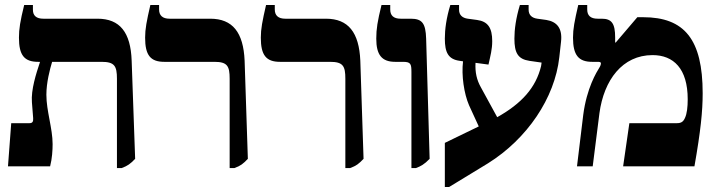

<svg xmlns="http://www.w3.org/2000/svg" viewBox="-20 -667 2871 770"><path d="M12 0H181C189 -31 191 -65 191 -89C191 -152 166 -222 166 -287C166 -336 180 -389 189 -419H387C439 -419 449 -403 449 -351V7H468C492 -2 503 -10 522 -30L508 -424C504 -537 461 -592 371 -592H154C126 -592 112 -604 112 -628V-647H77C61 -582 56 -551 56 -516C56 -446 77 -419 133 -419H140V-417C125 -372 104 -307 108 -257L113 -193C114 -179 110 -173 98 -173H25Z M901 7H920C945 -2 955 -10 974 -30L961 -424C956 -537 913 -592 823 -592H660C632 -592 618 -605 618 -629V-647H583C568 -582 562 -551 562 -516C562 -446 583 -419 639 -419H840C892 -419 901 -402 901 -351Z M1365 7H1384C1409 -2 1419 -10 1438 -30L1425 -424C1420 -537 1377 -592 1287 -592H1124C1096 -592 1082 -605 1082 -629V-647H1047C1032 -582 1026 -551 1026 -516C1026 -446 1047 -419 1103 -419H1304C1356 -419 1365 -402 1365 -351Z M1630 7H1648C1667 0 1682 -8 1703 -30L1689 -512C1687 -574 1673 -592 1627 -592H1587C1558 -592 1545 -605 1545 -629V-647H1510C1494 -582 1489 -551 1489 -512C1489 -447 1511 -419 1565 -419H1596C1627 -419 1630 -411 1630 -378Z M1764 83H1781L1937 -12C2094 -110 2205 -274 2223 -437L2230 -500C2236 -553 2214 -580 2171 -587L2135 -592C2113 -595 2100 -607 2100 -628V-647H2065C2049 -594 2043 -549 2043 -512C2043 -455 2057 -430 2103 -423L2152 -416L2150 -402C2129 -315 2072 -252 1974 -197L1909 -316C1892 -346 1885 -376 1887 -415L1939 -408C1947 -444 1954 -469 1954 -502C1954 -555 1937 -581 1893 -587L1856 -592C1834 -595 1821 -607 1821 -628V-647H1786C1770 -595 1764 -549 1764 -512C1764 -456 1778 -429 1824 -423L1837 -421C1830 -365 1841 -291 1861 -245L1900 -160L1764 -94Z M2294 0H2357L2384 -213C2402 -346 2476 -446 2597 -446C2681 -446 2738 -392 2738 -269C2738 -238 2735 -211 2727 -194C2720 -178 2711 -173 2694 -173H2504L2479 0H2765C2790 -142 2798 -221 2798 -293C2798 -509 2725 -598 2559 -598H2536L2449 -496L2447 -497V-517C2447 -573 2433 -592 2393 -592H2377C2348 -592 2335 -605 2335 -629V-647H2299C2284 -582 2278 -551 2278 -516C2278 -446 2300 -419 2355 -419H2377C2385 -419 2390 -418 2390 -413C2390 -410 2389 -405 2385 -398C2372 -377 2333 -314 2319 -206Z"/></svg>

Font: Noto Serif Hebrew SemiCondensed ExtraBold
Style: Regular
Weight: 800
Width: 4
Designer: Monotype Design Team
Foundry: Monotype Imaging Inc.
Version: Version 2.004